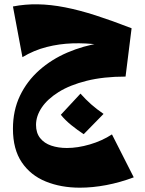

<svg xmlns="http://www.w3.org/2000/svg" viewBox="-20 -450 670 890"><path d="M350 420Q263 420 192.5 391.5Q122 363 81 302.5Q40 242 40 147Q40 62 72.5 -6Q105 -74 162 -124.5Q219 -175 292.5 -206.5Q366 -238 448 -251L590 -319L562 -95Q460 -95 382 -75.5Q304 -56 252 -23.5Q200 9 173.5 48.5Q147 88 147 129Q147 166 166 190Q185 214 217.5 225Q250 236 290 236Q340 236 396.5 219.5Q453 203 499 173L600 372Q536 396 472.5 408Q409 420 350 420ZM557 -220Q499 -235 438 -243Q377 -251 316 -249Q255 -247 196 -232Q137 -217 84 -185L40 -420Q96 -431 155.5 -430Q215 -429 281.5 -416Q348 -403 424 -378.5Q500 -354 590 -319ZM368 172Q339 153 310.5 130Q282 107 262 82L353 -16Q378 12 403 34Q428 56 460 78Z"/></svg>

Font: Marhey Light
Style: Regular
Weight: 300
Designer: Nur Syamsi & Bustanul Arifin
Foundry: Namelatype
Version: Version 1.000